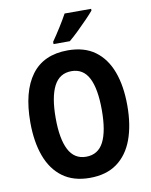

<svg xmlns="http://www.w3.org/2000/svg" viewBox="-100 -1007 858 1090"><g transform="rotate(-10 329.0 -462.0)"><path d="M609 -358Q609 -245 578.5 -162.5Q548 -80 486 -35Q424 10 329 10Q235 10 173 -35.5Q111 -81 80.5 -164Q50 -247 50 -359Q50 -535 120 -630Q190 -725 330 -725Q425 -725 486.5 -680Q548 -635 578.5 -553Q609 -471 609 -358ZM196 -358Q196 -238 228.5 -175Q261 -112 329 -112Q398 -112 430 -174Q462 -236 462 -358Q462 -480 430 -542.5Q398 -605 330 -605Q261 -605 228.5 -542Q196 -479 196 -358ZM502 -924Q487 -906 460.5 -878.5Q434 -851 404.5 -822.5Q375 -794 351 -774H257V-787Q282 -823 306.5 -862Q331 -901 349 -934H502Z"/></g></svg>

Font: Noto Sans Gurmukhi UI Condensed
Style: Bold
Weight: 700
Width: 3
Designer: Jelle Bosma - Monotype Design Team
Foundry: Monotype Imaging Inc.
Version: Version 2.004; ttfautohint (v1.8.4.7-5d5b)